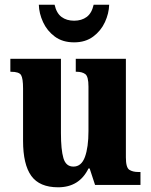

<svg xmlns="http://www.w3.org/2000/svg" viewBox="-20 -786 641 816"><path d="M227 10Q148 10 113 -38.5Q78 -87 78 -188V-410Q78 -453 69.5 -467Q61 -481 27 -481H24V-536H239V-220Q239 -150 249.5 -114Q260 -78 292 -78Q326 -78 341 -119Q356 -160 356 -229V-418Q356 -461 342.5 -471Q329 -481 306 -481H302V-536H515V-117Q515 -74 529.5 -64.5Q544 -55 568 -55H577V0H384L361 -70H356Q317 10 227 10ZM295 -606Q246 -606 213 -630.5Q180 -655 163 -692Q146 -729 145 -766H212Q220 -730 241.5 -714Q263 -698 295 -698Q327 -698 348.5 -714Q370 -730 378 -766H444Q443 -729 426 -692Q409 -655 376 -630.5Q343 -606 295 -606Z"/></svg>

Font: Noto Serif Armenian Condensed ExtraBold
Style: Regular
Weight: 800
Width: 3
Designer: Monotype Design Team
Foundry: Monotype Imaging Inc.
Version: Version 2.008; ttfautohint (v1.8.4.7-5d5b)